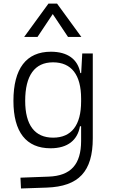

<svg xmlns="http://www.w3.org/2000/svg" viewBox="-20 -815 626 1068"><path d="M96.7 233.4 240.2 228.5C418.5 222.2 496.1 138.7 496.1 -45.9V-517.6H437.5L431.6 -408.7H426.8C413.1 -485.8 355.5 -527.3 263.2 -527.3C126 -527.3 54.7 -433.6 54.7 -253.9C54.7 -80.6 125.5 9.8 261.2 9.8C357.9 9.8 411.6 -36.6 424.8 -112.8H431.2V-30.3C430.7 98.1 375.5 163.1 250 167.5L93.8 173.3ZM431.2 -266.1V-251C431.2 -118.7 377.9 -49.3 275.4 -49.3C173.3 -49.3 120.1 -119.6 120.1 -253.9C120.1 -395 172.9 -468.3 274.9 -468.3C377.4 -468.3 431.2 -398.9 431.2 -266.1ZM114.3 -609.4H188.5L273.4 -736.8L358.4 -609.4H432.6L297.4 -794.9H249.5Z"/></svg>

Font: Cascadia Code Light
Style: Regular
Weight: 300
Monospace: yes
Designer: Aaron Bell
Foundry: Saja Typeworks
Version: Version 2404.023